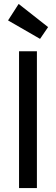

<svg xmlns="http://www.w3.org/2000/svg" viewBox="-20 -958 286 978"><path d="M168 -697V0H77V-697ZM21 -854 75 -938 225 -820 184 -760Z"/></svg>

Font: Fz Poppins
Style: Regular
Weight: 400
Designer: Ninad Kale (Devanagari), Jonny Pinhorn (Latin)
Foundry: Indian Type Foundry
Version: Vit hóa bi Vntype.Com & FontZin.Com